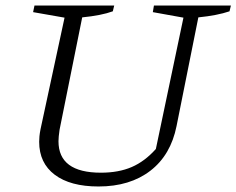

<svg xmlns="http://www.w3.org/2000/svg" viewBox="-20 -667 857 696"><path d="M337 9Q235 9 178.5 -33.5Q122 -76 122 -153Q122 -162 123 -173Q124 -184 127 -199L214 -603L100 -623L105 -647H394L389 -626Q348 -611 278 -604L196 -197Q194 -183 193 -173Q192 -163 192 -155Q192 -41 346 -41Q410 -41 457.5 -61.5Q505 -82 545 -127L645 -603L534 -623L538 -647H817L812 -626Q768 -611 699 -604L620 -210Q599 -105 525 -48Q451 9 337 9Z"/></svg>

Font: Piazzolla Light
Style: Italic
Weight: 300
Italic angle: -11.3°
Designer: Juan Pablo del Peral
Foundry: Huerta Tipografica
Version: Version 1.330